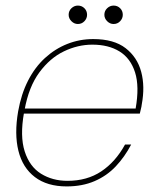

<svg xmlns="http://www.w3.org/2000/svg" viewBox="-20 -656 561 688"><path d="M219 12Q149 12 105 -21.5Q61 -55 46 -115.5Q31 -176 45 -257Q56 -319 80.5 -367Q105 -415 141 -448Q177 -481 221 -498.5Q265 -516 314 -516Q388 -516 430 -483.5Q472 -451 486 -398.5Q500 -346 488 -282Q487 -273 485 -266Q483 -259 481 -249H55L58 -267H466Q480 -346 464 -396.5Q448 -447 408.5 -471.5Q369 -496 311 -496Q259 -496 209 -472Q159 -448 121 -396.5Q83 -345 68 -262L66 -252Q51 -168 68.5 -113.5Q86 -59 127 -33.5Q168 -8 222 -8Q292 -8 343 -42Q394 -76 428 -138H450Q427 -94 395 -60Q363 -26 319 -7Q275 12 219 12ZM259 -570Q246 -570 236 -580Q226 -590 226 -603Q226 -617 236 -626.5Q246 -636 259 -636Q273 -636 282.5 -626.5Q292 -617 292 -603Q292 -590 282.5 -580Q273 -570 259 -570ZM387 -570Q374 -570 364 -580Q354 -590 354 -603Q354 -617 364 -626.5Q374 -636 387 -636Q401 -636 410.5 -626.5Q420 -617 420 -603Q420 -590 410.5 -580Q401 -570 387 -570Z"/></svg>

Font: DM Sans Thin
Style: Italic
Weight: 250
Italic angle: -10°
Designer: Colophon Foundry, Jonny Pinhorn
Foundry: Colophon Foundry
Version: Version 4.004;gftools[0.9.30]